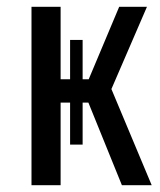

<svg xmlns="http://www.w3.org/2000/svg" viewBox="-20 -547 473 567"><path d="M309 -284 428 0H340L241 -244H224V-120H187V-244H159V0H73V-527H159V-313H187V-429H224V-313H242L332 -527H414Z"/></svg>

Font: Fira Sans Extra Condensed
Style: Regular
Weight: 400
Width: 1
Designer: Carrois Corporate & Edenspiekermann AG
Foundry: Carrois Corporate GbR & Edenspiekermann AG
Version: Version 4.203